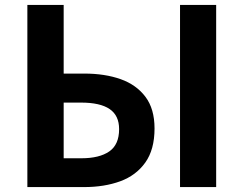

<svg xmlns="http://www.w3.org/2000/svg" viewBox="-20 -761 991 781"><path d="M91.3 0V-740.8H239V-461.7H323Q406.7 -461.7 470.7 -439Q534.7 -416.3 571.7 -367.1Q608.6 -318 608.6 -238.5Q608.6 -152.4 571 -99.8Q533.5 -47.2 469 -23.6Q404.5 0 321.7 0ZM239 -117.2H311.1Q384.1 -117.2 424.3 -144.9Q464.5 -172.6 464.5 -235.7Q464.5 -291.1 426 -317.4Q387.5 -343.7 309.2 -343.7H239ZM712.3 0V-740.8H859.3V0Z"/></svg>

Font: Noto Sans SC Thin
Style: Regular
Weight: 100
Designer: Ryoko NISHIZUKA 西塚涼子 (kana, bopomofo & ideographs); Paul D. Hunt (Latin, Greek & Cyrillic); Sandoll Communications 산돌커뮤니
Foundry: Adobe
Version: Version 2.004-H2;hotconv 1.0.118;makeotfexe 2.5.65603